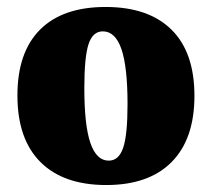

<svg xmlns="http://www.w3.org/2000/svg" viewBox="-20 -524 608 551"><path d="M30 -250Q30 -374 95 -439Q160 -504 283 -504Q406 -504 472 -439Q538 -374 538 -249Q538 -125 472.5 -59Q407 7 285 7Q162 7 96 -59Q30 -125 30 -250ZM346 -225Q346 -332 328.5 -383Q311 -434 275 -434Q246 -434 234 -397Q222 -360 222 -271Q222 -164 239.5 -113.5Q257 -63 292 -63Q321 -63 333.5 -100Q346 -137 346 -225Z"/></svg>

Font: Vollkorn SC Black
Style: Regular
Weight: 900
Designer: Friedrich Althausen
Foundry: Friedrich Althausen
Version: Version 4.015